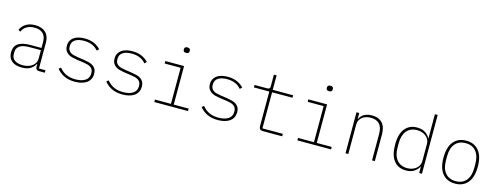

<svg xmlns="http://www.w3.org/2000/svg" viewBox="-20 -1534 6041 2334"><g transform="rotate(15 3000.0 -367.0)"><path d="M464 0Q441 0 431 -11Q421 -22 420 -42V-79H416Q398 -41 358 -14.5Q318 12 248 12Q165 12 120 -26Q75 -64 75 -134Q75 -166 85 -193Q95 -220 119 -239.5Q143 -259 182 -269.5Q221 -280 278 -280H419V-354Q419 -427 380.5 -462Q342 -497 275 -497Q221 -497 180 -474.5Q139 -452 118 -404L92 -421Q113 -469 158.5 -498.5Q204 -528 276 -528Q360 -528 407 -483.5Q454 -439 454 -358V-31H536V0ZM251 -18Q285 -18 315.5 -26.5Q346 -35 369 -51.5Q392 -68 405.5 -92Q419 -116 419 -148V-252H279Q190 -252 151.5 -223.5Q113 -195 113 -149V-119Q113 -70 151 -44Q189 -18 251 -18Z M915 12Q840 12 783.5 -13.5Q727 -39 685 -90L710 -111Q749 -63 798.5 -40.5Q848 -18 915 -18Q991 -18 1037.5 -47.5Q1084 -77 1084 -139Q1084 -166 1075 -184Q1066 -202 1049 -213.5Q1032 -225 1008 -231.5Q984 -238 955 -242L875 -253Q842 -258 812 -265.5Q782 -273 759.5 -288Q737 -303 723.5 -326.5Q710 -350 710 -386Q710 -424 725 -451Q740 -478 765.5 -495Q791 -512 825.5 -520Q860 -528 899 -528Q936 -528 966.5 -521.5Q997 -515 1021.5 -503.5Q1046 -492 1065.5 -477.5Q1085 -463 1100 -447L1076 -423Q1064 -437 1048 -450.5Q1032 -464 1010.5 -474.5Q989 -485 961.5 -491.5Q934 -498 898 -498Q828 -498 786.5 -471.5Q745 -445 745 -388Q745 -361 754 -343.5Q763 -326 780 -314.5Q797 -303 821 -296.5Q845 -290 874 -286L955 -274Q988 -269 1017.5 -261.5Q1047 -254 1069.5 -239.5Q1092 -225 1105.5 -201Q1119 -177 1119 -141Q1119 -102 1103.5 -73Q1088 -44 1061 -25.5Q1034 -7 996.5 2.5Q959 12 915 12Z M1515 12Q1440 12 1383.5 -13.5Q1327 -39 1285 -90L1310 -111Q1349 -63 1398.5 -40.5Q1448 -18 1515 -18Q1591 -18 1637.5 -47.5Q1684 -77 1684 -139Q1684 -166 1675 -184Q1666 -202 1649 -213.5Q1632 -225 1608 -231.5Q1584 -238 1555 -242L1475 -253Q1442 -258 1412 -265.5Q1382 -273 1359.5 -288Q1337 -303 1323.5 -326.5Q1310 -350 1310 -386Q1310 -424 1325 -451Q1340 -478 1365.5 -495Q1391 -512 1425.5 -520Q1460 -528 1499 -528Q1536 -528 1566.5 -521.5Q1597 -515 1621.5 -503.5Q1646 -492 1665.5 -477.5Q1685 -463 1700 -447L1676 -423Q1664 -437 1648 -450.5Q1632 -464 1610.5 -474.5Q1589 -485 1561.5 -491.5Q1534 -498 1498 -498Q1428 -498 1386.5 -471.5Q1345 -445 1345 -388Q1345 -361 1354 -343.5Q1363 -326 1380 -314.5Q1397 -303 1421 -296.5Q1445 -290 1474 -286L1555 -274Q1588 -269 1617.5 -261.5Q1647 -254 1669.5 -239.5Q1692 -225 1705.5 -201Q1719 -177 1719 -141Q1719 -102 1703.5 -73Q1688 -44 1661 -25.5Q1634 -7 1596.5 2.5Q1559 12 1515 12Z M2132 -677Q2112 -677 2103.5 -685.5Q2095 -694 2095 -707V-716Q2095 -729 2103.5 -737.5Q2112 -746 2132 -746Q2152 -746 2160.5 -737.5Q2169 -729 2169 -716V-707Q2169 -694 2160.5 -685.5Q2152 -677 2132 -677ZM1914 -31H2115V-485H1914V-516H2150V-31H2338V0H1914Z M2715 12Q2640 12 2583.5 -13.5Q2527 -39 2485 -90L2510 -111Q2549 -63 2598.5 -40.5Q2648 -18 2715 -18Q2791 -18 2837.5 -47.5Q2884 -77 2884 -139Q2884 -166 2875 -184Q2866 -202 2849 -213.5Q2832 -225 2808 -231.5Q2784 -238 2755 -242L2675 -253Q2642 -258 2612 -265.5Q2582 -273 2559.5 -288Q2537 -303 2523.5 -326.5Q2510 -350 2510 -386Q2510 -424 2525 -451Q2540 -478 2565.5 -495Q2591 -512 2625.5 -520Q2660 -528 2699 -528Q2736 -528 2766.5 -521.5Q2797 -515 2821.5 -503.5Q2846 -492 2865.5 -477.5Q2885 -463 2900 -447L2876 -423Q2864 -437 2848 -450.5Q2832 -464 2810.5 -474.5Q2789 -485 2761.5 -491.5Q2734 -498 2698 -498Q2628 -498 2586.5 -471.5Q2545 -445 2545 -388Q2545 -361 2554 -343.5Q2563 -326 2580 -314.5Q2597 -303 2621 -296.5Q2645 -290 2674 -286L2755 -274Q2788 -269 2817.5 -261.5Q2847 -254 2869.5 -239.5Q2892 -225 2905.5 -201Q2919 -177 2919 -141Q2919 -102 2903.5 -73Q2888 -44 2861 -25.5Q2834 -7 2796.5 2.5Q2759 12 2715 12Z M3280 0Q3231 0 3231 -50V-485H3037V-516H3198Q3232 -516 3232 -549V-698H3266V-516H3523V-485H3266V-31H3523V0Z M3932 -677Q3912 -677 3903.5 -685.5Q3895 -694 3895 -707V-716Q3895 -729 3903.5 -737.5Q3912 -746 3932 -746Q3952 -746 3960.5 -737.5Q3969 -729 3969 -716V-707Q3969 -694 3960.5 -685.5Q3952 -677 3932 -677ZM3714 -31H3915V-485H3714V-516H3950V-31H4138V0H3714Z M4320 0V-516H4355V-440H4358Q4365 -457 4377.5 -473Q4390 -489 4409 -501Q4428 -513 4454 -520.5Q4480 -528 4514 -528Q4599 -528 4644 -478.5Q4689 -429 4689 -335V0H4654V-329Q4654 -417 4616 -457Q4578 -497 4506 -497Q4477 -497 4449.5 -489Q4422 -481 4401 -465Q4380 -449 4367.5 -425Q4355 -401 4355 -369V0Z M5247 -79H5244Q5226 -43 5186 -15.5Q5146 12 5083 12Q4985 12 4930 -56Q4875 -124 4875 -258Q4875 -392 4930 -460Q4985 -528 5083 -528Q5146 -528 5186 -500.5Q5226 -473 5244 -437H5247V-740H5282V0H5247ZM5091 -19Q5122 -19 5150 -28Q5178 -37 5199.5 -54Q5221 -71 5234 -95Q5247 -119 5247 -148V-368Q5247 -397 5234 -421Q5221 -445 5199.5 -462Q5178 -479 5150 -488Q5122 -497 5091 -497Q5005 -497 4959 -440.5Q4913 -384 4913 -287V-229Q4913 -132 4959 -75.5Q5005 -19 5091 -19Z M5700 12Q5598 12 5541 -57Q5484 -126 5484 -258Q5484 -390 5541 -459Q5598 -528 5700 -528Q5802 -528 5859 -459Q5916 -390 5916 -258Q5916 -126 5859 -57Q5802 12 5700 12ZM5700 -19Q5785 -19 5831.5 -75Q5878 -131 5878 -231V-285Q5878 -385 5831.5 -441Q5785 -497 5700 -497Q5615 -497 5568.5 -441Q5522 -385 5522 -285V-231Q5522 -131 5568.5 -75Q5615 -19 5700 -19Z"/></g></svg>

Font: IBM Plex Mono ExtLt
Style: Regular
Weight: 200
Monospace: yes
Designer: Mike Abbink, Paul van der Laan, Pieter van Rosmalen
Foundry: Bold Monday
Version: Version 2.3